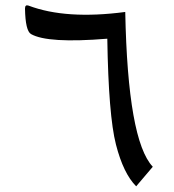

<svg xmlns="http://www.w3.org/2000/svg" viewBox="-20 -687 640 705"><path d="M439.9 -643.1Q449.2 -171.9 541 -74.7L480 -2.9Q433.1 -49.8 405.8 -156.2Q378.4 -263.2 374 -544.9Q154.8 -526.9 93.8 -562Q73.2 -574.2 71.8 -655.3Q71.8 -670.9 84.5 -666.5Q222.2 -614.3 439.9 -643.1Z"/></svg>

Font: Sahel WOL
Style: WOL
Weight: 400
Foundry: Saber Rastikerdar (saber.rastikerdar@gmail.com)
Version: Version 1.0.0-alpha22